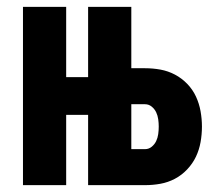

<svg xmlns="http://www.w3.org/2000/svg" viewBox="-20 -540 640 560"><path d="M47 0V-520H173V-315H237V-520H363V-341H403Q426 -341 448 -337Q470 -333 490 -322.5Q510 -312 526 -295.5Q542 -279 551.5 -258.5Q561 -238 565 -215.5Q569 -193 569 -171Q569 -148 565 -125.5Q561 -103 551.5 -83Q542 -63 526 -46Q510 -29 490 -18.5Q470 -8 448 -4Q426 0 403 0H237V-205H173V0ZM363 -105H403Q414 -105 422.5 -112Q431 -119 435.5 -128.5Q440 -138 441.5 -149Q443 -160 443 -171Q443 -181 441.5 -192Q440 -203 435.5 -212.5Q431 -222 422.5 -229Q414 -236 403 -236H363Z"/></svg>

Font: Iosevka Custom XBdEx
Style: Regular
Weight: 800
Width: 7
Monospace: yes
Designer: Belleve Invis
Foundry: Belleve Invis
Version: Version 11.2.4; ttfautohint (v1.8.4)